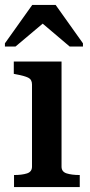

<svg xmlns="http://www.w3.org/2000/svg" viewBox="-23 -760 365 780"><path d="M203 -740H108L-3 -584V-571H40L173 -683H128L260 -571H314V-584ZM227 -510V-83Q227 -62 248 -55.5Q269 -49 300 -49H301V0H34V-49H35Q66 -49 86.5 -55.5Q107 -62 107 -83V-417Q107 -437 91.5 -444.5Q76 -452 43 -458L33 -460V-510Z"/></svg>

Font: Roboto Serif 36pt Medium
Style: Regular
Weight: 500
Designer: Greg Gazdowicz
Foundry: Commercial Type
Version: Version 1.008